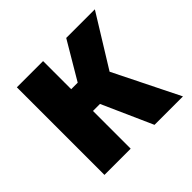

<svg xmlns="http://www.w3.org/2000/svg" viewBox="-131 -651 792 792"><g transform="rotate(-45 264.5 -255.5)"><path d="M59 0H212V-220H253L351 0H517L375 -286L514 -511H347L250 -347H212V-511H59Z"/></g></svg>

Font: Finlandica
Style: Bold
Weight: 700
Designer: Niklas Ekholm, Juho Hiilivirta, Jaakko Suomalainen
Foundry: Helsinki Type Studio
Version: Version 2.000;Glyphs 3.2 (3202)